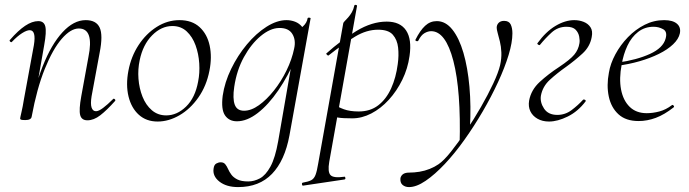

<svg xmlns="http://www.w3.org/2000/svg" viewBox="-20 -481 2806 782"><path d="M336 9Q312 9 306.5 -12.5Q301 -34 311 -89L340 -248Q364 -365 301 -365Q268 -365 231.5 -323Q195 -281 162.5 -200.5Q130 -120 109 -6L98 -7Q119 -123 154 -211.5Q189 -300 234.5 -349.5Q280 -399 329 -399Q372 -399 386 -368.5Q400 -338 386 -267L353 -89Q348 -58 353 -43Q358 -28 371 -28Q382 -28 400 -41.5Q418 -55 440 -77Q443 -81 447.5 -77Q452 -73 448 -69Q415 -32 388.5 -11.5Q362 9 336 9ZM83 8Q70 8 66 6.5Q62 5 62 2Q62 -1 67.5 -24.5Q73 -48 77 -74L118 -297Q128 -358 101 -358Q89 -358 70 -346Q51 -334 29 -311Q26 -307 21.5 -311.5Q17 -316 21 -319Q54 -357 82.5 -376Q111 -395 136 -395Q159 -395 164.5 -373.5Q170 -352 160 -297L109 -6Q107 8 83 8Z M622 14Q576 14 545.5 -13.5Q515 -41 503.5 -88Q492 -135 503 -193Q514 -251 544.5 -297.5Q575 -344 618.5 -371.5Q662 -399 711 -399Q762 -399 793 -370.5Q824 -342 834 -295Q844 -248 833 -193Q821 -131 788 -84Q755 -37 711 -11.5Q667 14 622 14ZM657 -11Q701 -11 738 -47Q775 -83 787 -149Q794 -184 791.5 -223Q789 -262 776.5 -296.5Q764 -331 740.5 -353Q717 -375 682 -375Q637 -375 599.5 -337Q562 -299 549 -236Q541 -199 544 -160Q547 -121 560.5 -87Q574 -53 598.5 -32Q623 -11 657 -11Z M950 281Q902 281 873.5 258.5Q845 236 850 205Q852 190 861 185Q870 180 879 180Q891 180 897.5 188Q904 196 909 207.5Q914 219 922.5 230.5Q931 242 947 250Q963 258 991 258Q1015 258 1038.5 245.5Q1062 233 1081.5 197.5Q1101 162 1113 94L1169 -229L1185 -246Q1154 -172 1113.5 -113Q1073 -54 1029.5 -20.5Q986 13 945 13Q913 13 896.5 -11Q880 -35 887 -91Q895 -146 921.5 -200.5Q948 -255 985.5 -300Q1023 -345 1065.5 -372Q1108 -399 1147 -399Q1165 -399 1182 -392.5Q1199 -386 1211 -371Q1223 -356 1225 -332L1187 -357Q1198 -359 1214 -373.5Q1230 -388 1233 -407Q1235 -410 1240.5 -409Q1246 -408 1245 -406L1159 70Q1140 173 1088 227Q1036 281 950 281ZM974 -30Q1003 -30 1034.5 -52.5Q1066 -75 1095.5 -112Q1125 -149 1147 -194Q1169 -239 1178 -283Q1186 -318 1170.5 -343Q1155 -368 1116 -367Q1080 -366 1041.5 -334Q1003 -302 973.5 -248.5Q944 -195 934 -127Q927 -80 936 -55Q945 -30 974 -30Z M1215 275Q1211 276 1210 270Q1209 264 1213 263Q1236 259 1247.5 253Q1259 247 1265 231.5Q1271 216 1276 185L1378 -386Q1378 -389 1384 -395Q1390 -401 1398 -410Q1406 -419 1413 -431Q1420 -443 1423 -458Q1424 -462 1429.5 -461Q1435 -460 1434 -456L1321 178Q1314 219 1326 232Q1338 245 1381 239Q1385 237 1386.5 243Q1388 249 1383 250ZM1415 1Q1375 1 1358 -2Q1341 -5 1327 -8L1337 -58Q1356 -45 1380.5 -36Q1405 -27 1441 -27Q1488 -27 1520.5 -52Q1553 -77 1573 -121Q1593 -165 1600 -220Q1605 -255 1601.5 -287Q1598 -319 1580 -339.5Q1562 -360 1520 -360Q1473 -360 1426.5 -332Q1380 -304 1318 -255Q1315 -254 1311 -258.5Q1307 -263 1310 -264Q1369 -317 1432 -355Q1495 -393 1555 -393Q1610 -393 1634 -357Q1658 -321 1648 -253Q1641 -202 1618.5 -156Q1596 -110 1563.5 -74.5Q1531 -39 1492.5 -19Q1454 1 1415 1Z M1646 281Q1630 281 1619.5 272Q1609 263 1611 244Q1617 222 1646 222Q1667 222 1688.5 218.5Q1710 215 1730 207Q1750 199 1766 188Q1788 173 1817 136.5Q1846 100 1878 52.5Q1910 5 1939 -45.5Q1968 -96 1989 -141Q2010 -186 2017 -216Q2023 -243 2022 -267.5Q2021 -292 2016 -312Q2011 -332 2007 -346.5Q2003 -361 2003 -368Q2003 -380 2011 -388Q2019 -396 2033 -396Q2053 -396 2060 -381.5Q2067 -367 2067 -345Q2067 -308 2051.5 -257Q2036 -206 2008.5 -146.5Q1981 -87 1946 -27Q1911 33 1871.5 88.5Q1832 144 1791.5 187Q1751 230 1713.5 255.5Q1676 281 1646 281ZM1852 108Q1858 -112 1826.5 -233Q1795 -354 1736 -354Q1723 -354 1709 -346Q1695 -338 1684 -316Q1682 -312 1676.5 -313.5Q1671 -315 1672 -319Q1691 -357 1711.5 -376Q1732 -395 1759 -395Q1795 -395 1822.5 -360.5Q1850 -326 1867.5 -266Q1885 -206 1892 -127.5Q1899 -49 1894 40Z M2216 14Q2189 14 2169 2.5Q2149 -9 2140 -28Q2131 -47 2135 -71Q2143 -115 2178.5 -147.5Q2214 -180 2257 -208Q2302 -238 2319 -258.5Q2336 -279 2340 -305Q2342 -316 2339 -332Q2336 -348 2324.5 -360Q2313 -372 2287 -372Q2252 -372 2226 -348Q2200 -324 2179 -298Q2177 -296 2172 -299Q2167 -302 2169 -305Q2203 -352 2242.5 -375.5Q2282 -399 2319 -399Q2339 -399 2357 -392Q2375 -385 2385 -370Q2395 -355 2390 -330Q2383 -291 2352.5 -263Q2322 -235 2286 -209Q2249 -183 2219.5 -156Q2190 -129 2183 -91Q2179 -64 2196 -38.5Q2213 -13 2250 -13Q2282 -13 2308 -32.5Q2334 -52 2355 -75Q2358 -77 2362.5 -74.5Q2367 -72 2365 -68Q2334 -27 2292.5 -6.5Q2251 14 2216 14Z M2581 12Q2529 12 2499 -15.5Q2469 -43 2459.5 -88Q2450 -133 2460 -185Q2466 -222 2486.5 -260Q2507 -298 2537.5 -329.5Q2568 -361 2605.5 -380Q2643 -399 2685 -399Q2720 -399 2737 -384.5Q2754 -370 2749 -345Q2744 -322 2721.5 -300.5Q2699 -279 2663.5 -261.5Q2628 -244 2584.5 -231.5Q2541 -219 2494 -213L2496 -226Q2574 -237 2627.5 -261.5Q2681 -286 2691 -324Q2699 -352 2681 -362Q2663 -372 2642 -372Q2606 -372 2579 -351Q2552 -330 2535.5 -295Q2519 -260 2512 -218Q2501 -161 2509.5 -116.5Q2518 -72 2544.5 -46Q2571 -20 2614 -20Q2639 -20 2665.5 -27Q2692 -34 2717 -53Q2720 -55 2723.5 -51Q2727 -47 2724 -44Q2686 -14 2651 -1Q2616 12 2581 12Z"/></svg>

Font: Cormorant Infant Light
Style: Italic
Weight: 300
Italic angle: -10°
Designer: Christian Thalmann (Catharsis Fonts)
Foundry: Catharsis Fonts
Version: Version 4.001